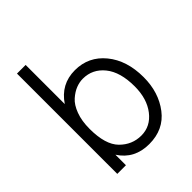

<svg xmlns="http://www.w3.org/2000/svg" viewBox="-199 -828 957 957"><g transform="rotate(-45 279.5 -349.5)"><path d="M141 0H80V-707H141V-431Q197 -515 296 -515Q392 -515 453 -440.5Q514 -366 514 -248Q514 -141 457 -66.5Q400 8 298 8Q194 8 141 -74ZM141 -256Q141 -145 188 -97.5Q235 -50 300 -50Q365 -50 407.5 -105Q450 -160 450 -247Q450 -348 406 -402.5Q362 -457 294 -457Q270 -457 245.5 -447.5Q221 -438 196.5 -416.5Q172 -395 156.5 -353.5Q141 -312 141 -256Z"/></g></svg>

Font: Hind Madurai Light
Style: Regular
Weight: 300
Designer: Jyotish Sonowal
Foundry: Indian Type Foundry
Version: Version 1.001;PS 1.0;hotconv 1.0.86;makeotf.lib2.5.63406; tt